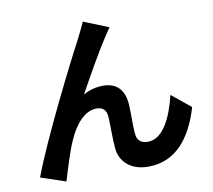

<svg xmlns="http://www.w3.org/2000/svg" viewBox="-90 -912 1180 1063"><g transform="rotate(-10 500.0 -381.0)"><path d="M583 -752 442 -809C423 -766 406 -735 393 -708C341 -612 132 -198 59 0L199 47C215 -5 247 -115 274 -173C309 -254 365 -322 432 -322C468 -322 487 -304 490 -267C493 -227 491 -146 496 -93C499 -21 553 45 660 45C813 45 905 -66 956 -238L849 -325C820 -202 767 -91 682 -91C649 -91 622 -106 619 -145C614 -185 617 -265 614 -310C610 -394 567 -440 491 -440C452 -440 415 -431 378 -410C426 -497 503 -635 551 -706C562 -722 572 -740 583 -752Z"/></g></svg>

Font: Spoqa Han Sans Neo Bold
Style: Bold
Weight: 700
Designer: [Spoqa Han Sans Neo] Dong-huui Kim  Younghwa Kang  Yujin Lee  [Noto Sans] Ryoko NISHIZUKA  (kana & ideographs); Paul D. 
Foundry: Spoqa (http://www.spoqa-han-sans.com)
Version: Version 1.100;hotconv 1.0.109;makeotfexe 2.5.65596